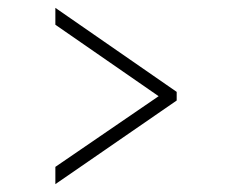

<svg xmlns="http://www.w3.org/2000/svg" viewBox="-20 -595 590 489"><path d="M121 -126V-170L384 -350L121 -532V-575L430 -361V-339Z"/></svg>

Font: Onest Thin
Style: Regular
Weight: 250
Designer: Dmitri Voloshin, Andrey Kudryavtsev
Foundry: Dmitri Voloshin, Andrey Kudryavtsev
Version: Version 1.000;gftools[0.9.33]